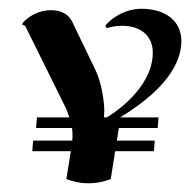

<svg xmlns="http://www.w3.org/2000/svg" viewBox="-20 -419 439 444"><path d="M133.5 -4.9C149.2 1.2 166.3 4.9 183.8 4.9C201.4 4.9 218.8 1.7 236.1 -4.9L246.3 -69.3H335.9L337.9 -93.8H250.2C251.7 -103.5 253.4 -113.3 254.9 -123H344.7L346.7 -147.5H257.8C382.1 -223.1 399.4 -288.6 399.4 -324C399.4 -369.4 364.3 -398.7 307.1 -398.7C264.6 -398.7 232.7 -372.1 223.4 -359.4L227.1 -353.8C239 -357.7 251.2 -359.4 262.5 -359.4C306.4 -359.4 333.3 -335.2 333.3 -297.4C333.3 -211.2 233.4 -151.1 227.1 -147.7H220.2L220.7 -153.3C220.9 -155.5 221.2 -158.7 221.2 -162.4C221.2 -183.6 215.3 -226.8 200.9 -256.8L150.4 -361.6C141.1 -385.3 123.5 -395.5 96.7 -395.5C73 -394.8 49.8 -385 32.5 -366.2L31.7 -361.3C34.9 -361.3 37.8 -360.1 39.1 -357.4L133.3 -167C136 -159.9 138.4 -153.6 140.4 -147.5H65.4L63.5 -123H146.5C147.5 -117.2 147.7 -111.6 147.7 -105.5C147.7 -101.8 147.5 -97.7 147.2 -93.8H56.6L54.7 -69.3H143.8Z"/></svg>

Font: RisaltypS01
Style: Medium
Weight: 500
Italic angle: -9°
Designer: gluk
Foundry: gluk
Version: Version 0.24